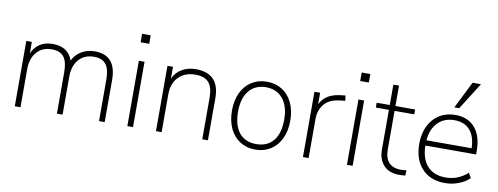

<svg xmlns="http://www.w3.org/2000/svg" viewBox="-62 -1071 3635 1401"><g transform="rotate(10 1755.5 -371.0)"><path d="M751 -312V0H709V-308Q709 -385 681 -420.5Q653 -456 592 -456Q522 -456 480.5 -409Q439 -362 439 -282V0H397V-308Q397 -385 369 -420.5Q341 -456 280 -456Q210 -456 168.5 -409Q127 -362 127 -282V0H85V-484H126V-399Q146 -446 185.5 -471Q225 -496 279 -496Q395 -496 428 -399Q449 -444 492.5 -470Q536 -496 591 -496Q751 -496 751 -312Z M919 0V-484H961V0ZM908 -682H972V-619H908Z M1516 -312V0H1474V-308Q1474 -385 1443 -420.5Q1412 -456 1343 -456Q1266 -456 1219.5 -408.5Q1173 -361 1173 -282V0H1131V-484H1172V-397Q1194 -445 1238.5 -470.5Q1283 -496 1340 -496Q1516 -496 1516 -312Z M1651 -245Q1651 -320 1678 -377Q1705 -434 1754 -465Q1803 -496 1867 -496Q1931 -496 1980 -465Q2029 -434 2056 -377Q2083 -320 2083 -245Q2083 -169 2056 -112Q2029 -55 1980 -24Q1931 7 1867 7Q1803 7 1754 -24Q1705 -55 1678 -112Q1651 -169 1651 -245ZM2038 -245Q2038 -344 1992.5 -399.5Q1947 -455 1867 -455Q1787 -455 1741.5 -399.5Q1696 -344 1696 -245Q1696 -143 1740.5 -88.5Q1785 -34 1866 -34Q1949 -34 1993.5 -88.5Q2038 -143 2038 -245Z M2453 -458 2419 -454Q2337 -446 2299.5 -400.5Q2262 -355 2262 -290V0H2220V-484H2262V-399Q2285 -444 2325.5 -466.5Q2366 -489 2427 -494L2448 -496Z M2546 0V-484H2588V0ZM2535 -682H2599V-619H2535Z M2981 -36 2979 3Q2958 6 2934 6Q2859 6 2818.5 -37.5Q2778 -81 2778 -154V-448H2681V-484H2778V-635H2820V-484H2966V-448H2820V-163Q2820 -99 2850 -66Q2880 -33 2939 -33Q2962 -33 2981 -36Z M3461 -238H3085Q3087 -140 3134.5 -87Q3182 -34 3270 -34Q3315 -34 3354.5 -49Q3394 -64 3433 -97L3453 -61Q3422 -30 3373 -11.5Q3324 7 3272 7Q3164 7 3101.5 -60Q3039 -127 3039 -244Q3039 -319 3067 -376Q3095 -433 3146 -464.5Q3197 -496 3263 -496Q3357 -496 3409 -435Q3461 -374 3461 -264ZM3086 -277H3421Q3419 -364 3378 -410.5Q3337 -457 3263 -457Q3187 -457 3140.5 -409.5Q3094 -362 3086 -277ZM3281 -549H3245L3345 -749H3407Z"/></g></svg>

Font: wassup Sans
Style: Light
Weight: 200
Version: Version 2.001